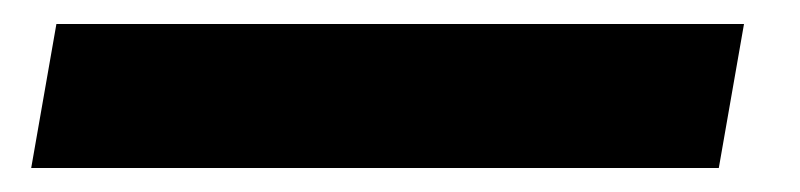

<svg xmlns="http://www.w3.org/2000/svg" viewBox="-20 -20 667 160"><path d="M27 0H600L579 120H6Z"/></svg>

Font: Overused Grotesk ExtraBold
Style: Italic
Weight: 800
Italic angle: -10°
Version: Version 0.003